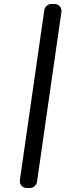

<svg xmlns="http://www.w3.org/2000/svg" viewBox="-20 -830 329 966"><path d="M166 86 289 -770C292 -792 276 -810 254 -810H238C221 -810 206 -796 203 -780L80 76C77 98 93 116 115 116H131C148 116 163 102 166 86Z"/></svg>

Font: Trueno
Style: RoundIt
Weight: 400
Designer: Julieta Ulanovsky, Jasper
Foundry: Julieta Ulanovsky, Cannot Into Space Fonts
Version: Version 3.001